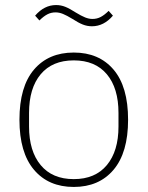

<svg xmlns="http://www.w3.org/2000/svg" viewBox="-20 -728 584 760"><path d="M272 12Q172 12 114.5 -56Q57 -124 57 -254Q57 -385 114.5 -452.5Q172 -520 272 -520Q372 -520 429.5 -452.5Q487 -385 487 -254Q487 -124 429.5 -56Q372 12 272 12ZM272 -19Q357 -19 403 -74.5Q449 -130 449 -227V-281Q449 -379 403 -434Q357 -489 272 -489Q187 -489 141 -434Q95 -379 95 -281V-227Q95 -130 141 -74.5Q187 -19 272 -19ZM344 -624Q325 -624 307.5 -631Q290 -638 267 -653Q244 -667 229 -673Q214 -679 200 -679Q182 -679 167 -671Q152 -663 136 -647L119 -666Q155 -708 202 -708Q221 -708 238.5 -701Q256 -694 279 -679Q302 -665 317 -659Q332 -653 346 -653Q364 -653 379 -661Q394 -669 410 -685L427 -666Q391 -624 344 -624Z"/></svg>

Font: IBM Plex Sans Thai ExtraLight
Style: Regular
Weight: 200
Designer: Mike Abbink, Paul van der Laan, Pieter van Rosmalen, Ben Mitchell, Mark Frömberg
Foundry: Bold Monday
Version: Version 1.1